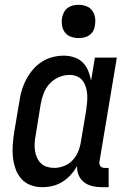

<svg xmlns="http://www.w3.org/2000/svg" viewBox="-20 -769 540 797"><path d="M155 8Q129 8 106 -1Q83 -10 67.5 -28Q52 -46 44 -69.5Q36 -93 33.5 -118Q31 -143 33 -169Q35 -195 39 -221L61 -351Q64 -374 71 -396.5Q78 -419 89.5 -440.5Q101 -462 117.5 -481Q134 -500 154.5 -513Q175 -526 198.5 -532Q222 -538 245 -538Q267 -538 288 -531Q309 -524 323.5 -509.5Q338 -495 346 -475.5Q354 -456 358 -434L374 -530H465L393 -99Q392 -93 393 -88Q394 -83 397 -79Q400 -75 405 -73.5Q410 -72 416 -72H431V8H402Q382 8 363 3.5Q344 -1 329 -12.5Q314 -24 306.5 -42Q299 -60 300 -80Q289 -60 273.5 -43Q258 -26 238.5 -14Q219 -2 198 3Q177 8 155 8ZM205 -72Q225 -72 246 -80Q267 -88 282 -104.5Q297 -121 305 -141Q313 -161 316 -182L338 -312Q340 -328 341.5 -344.5Q343 -361 342 -376.5Q341 -392 336.5 -407Q332 -422 323 -434Q314 -446 299.5 -452Q285 -458 269 -458Q246 -458 224 -448.5Q202 -439 186 -421.5Q170 -404 161.5 -382Q153 -360 149 -337L128 -207Q125 -192 124 -176Q123 -160 125 -145Q127 -130 133 -116Q139 -102 149.5 -91.5Q160 -81 174.5 -76.5Q189 -72 205 -72ZM306 -611Q290 -611 274.5 -616.5Q259 -622 249.5 -634.5Q240 -647 237.5 -663.5Q235 -680 238 -697Q240 -708 246 -719Q252 -730 262 -737Q272 -744 283.5 -746.5Q295 -749 306 -749Q323 -749 338 -743.5Q353 -738 362.5 -725.5Q372 -713 374.5 -696.5Q377 -680 374 -663Q373 -652 367 -641Q361 -630 351 -623Q341 -616 329.5 -613.5Q318 -611 306 -611Z"/></svg>

Font: Iosevka Slab Medium
Style: Italic
Weight: 500
Italic angle: -9°
Monospace: yes
Designer: Belleve Invis
Foundry: Belleve Invis
Version: Version 11.1.0; ttfautohint (v1.8.3)